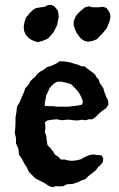

<svg xmlns="http://www.w3.org/2000/svg" viewBox="-20 -762 491 792"><path d="M225 -509H240L256 -507L272 -504L287 -499L302 -495L314 -489L329 -488L340 -479L350 -472L361 -464L372 -455L379 -442L387 -434L391 -420L399 -409L406 -399L410 -384L417 -365L426 -348L427 -330L417 -315L402 -305L389 -294L375 -280L361 -270H347L333 -266L317 -268L300 -265L284 -266L268 -268H252L235 -266L214 -270L193 -268L175 -265L165 -257L167 -245V-230L165 -217L171 -201L172 -188L174 -176L176 -163L189 -150L199 -137L206 -125L221 -115L231 -104H247L258 -101L270 -99H282L298 -101L314 -105L329 -114L345 -121L362 -125L379 -123L399 -121L406 -109L404 -93L394 -81L384 -72L375 -59L358 -46L345 -36L332 -23L315 -17L298 -9L278 -3L256 -2L240 6L225 7L210 6L198 10L183 6L165 -6L146 -16L126 -26L99 -53L91 -71L81 -86L71 -106L59 -123L55 -151L46 -170V-193L41 -213L43 -235L44 -257V-278L48 -300L50 -322L62 -342L69 -360L78 -380L85 -399L98 -413L106 -428L115 -437L127 -447L134 -457L145 -466L155 -471L165 -478L175 -486L188 -489L202 -495L214 -501ZM233 -425H216L202 -417L192 -407L183 -396L178 -383L170 -368L168 -352L165 -340V-325L185 -324H200L214 -322H265L277 -324L289 -325L302 -327L317 -330L322 -340L320 -350L315 -362L307 -377L298 -389L287 -401L273 -415L256 -420ZM177 -741 191 -742 203 -737 211 -728 219 -717 221 -705 222 -691 216 -659 201 -629 189 -615 179 -604 165 -597 150 -592 136 -588 120 -593 107 -599 98 -606 90 -614 84 -623 79 -636 78 -651 79 -660 81 -670 84 -681 88 -691 95 -698 102 -708 109 -714 117 -722 125 -727 136 -730 150 -732 165 -734ZM331 -732 347 -736 361 -732H389L404 -734L418 -730L427 -719L432 -710L435 -700V-689L433 -679L430 -669L425 -657L421 -647L413 -637L406 -628L397 -618L389 -611L382 -602L372 -597L358 -592L342 -590L329 -593L315 -602L305 -614L295 -628L289 -643L284 -657V-674L292 -694L301 -706L315 -719Z"/></svg>

Font: Tagesschrift
Style: Regular
Weight: 400
Designer: Yanone
Version: Version 2.000; ttfautohint (v1.8.4.7-5d5b)